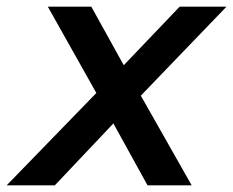

<svg xmlns="http://www.w3.org/2000/svg" viewBox="-66 -554 697 574"><path d="M-46 0 222 -276 77 -534H207L304 -359L471 -534H611L355 -268L507 0H375L273 -185L98 0Z"/></svg>

Font: Montserrat SemiBold
Style: Italic
Weight: 600
Italic angle: -11.3°
Designer: Julieta Ulanovsky
Foundry: Julieta Ulanovsky
Version: Version 9.000; ttfautohint (v1.8.4.7-5d5b)